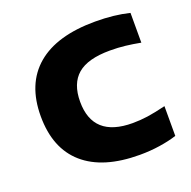

<svg xmlns="http://www.w3.org/2000/svg" viewBox="-106 -660 767 773"><g transform="rotate(-20 278.0 -273.0)"><path d="M365.5 10.5Q209 10.5 126.2 -61.8Q43.5 -134 43.5 -272Q43.5 -410 129.2 -482.8Q215 -555.5 379.5 -555.5Q461 -555.5 525.5 -539.5V-412Q491 -418.5 460.5 -422Q430 -425.5 395.5 -425.5Q300.5 -425.5 256.5 -387.8Q212.5 -350 212.5 -272.5Q212.5 -119.5 382.5 -119.5Q415 -119.5 447.8 -124.2Q480.5 -129 525.5 -140V-12.5Q493 -2 452 4.2Q411 10.5 365.5 10.5Z"/></g></svg>

Font: Encode Sans Expanded
Style: Bold
Weight: 700
Width: 7
Designer: Multiple Designers
Foundry: Impallari Type
Version: Version 3.000; ttfautohint (v1.8.3) -l 8 -r 50 -G 200 -x 14 